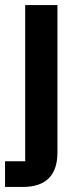

<svg xmlns="http://www.w3.org/2000/svg" viewBox="-26 -542 322 762"><path d="M-6 200H64C160 200 202 150 202 63V-522H74V98H-6Z"/></svg>

Font: IBM Plex Devanagari Medium
Style: Regular
Weight: 600
Designer: Mike Abbink, Paul van der Laan, Pieter van Rosmalen, Erin McLaughlin
Foundry: Bold Monday
Version: Version 1.0